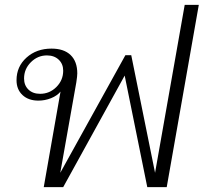

<svg xmlns="http://www.w3.org/2000/svg" viewBox="-20 -770 838 790"><path d="M798 -750 666 0H586L493 -459L240 0H160L229 -393Q215 -376 190 -366Q165 -356 138 -356Q97 -356 72.5 -379Q48 -402 48 -440Q48 -496 89 -533Q130 -570 192 -570Q243 -570 270.5 -543.5Q298 -517 298 -468Q298 -457 294 -431L228 -59L496 -543H520L618 -59L740 -750ZM240 -479Q240 -507 221.5 -524.5Q203 -542 173 -542Q135 -542 107 -514Q79 -486 79 -447Q79 -419 97 -401.5Q115 -384 145 -384Q184 -384 212 -412Q240 -440 240 -479Z"/></svg>

Font: Fahkwang ExtraLight
Style: Italic
Weight: 275
Italic angle: -10°
Designer: Suppakit Chalermlarp | Katatrad Co.,Ltd.
Foundry: Cadson Demak Co.,Ltd.
Version: Version 1.000; ttfautohint (v1.6)